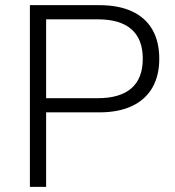

<svg xmlns="http://www.w3.org/2000/svg" viewBox="-20 -725 678 745"><path d="M96 0V-705H365Q440 -705 492 -681Q544 -657 571 -610.5Q598 -564 598 -497Q598 -431 571 -384.5Q544 -338 492 -313.5Q440 -289 365 -289H159V0ZM159 -344H359Q446 -344 490 -382.5Q534 -421 534 -497Q534 -573 490 -611.5Q446 -650 359 -650H159Z"/></svg>

Font: Nunito Sans 11pt Light
Style: Regular
Weight: 300
Version: Version 3.101;gftools[0.9.27]